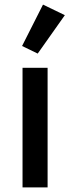

<svg xmlns="http://www.w3.org/2000/svg" viewBox="-20 -815 305 835"><path d="M187 0H78V-520H187ZM262 -749 144 -582 76 -615 167 -795Z"/></svg>

Font: IBM Plex Sans Medm
Style: Regular
Weight: 500
Designer: Mike Abbink, Paul van der Laan, Pieter van Rosmalen
Foundry: Bold Monday
Version: Version 3.005